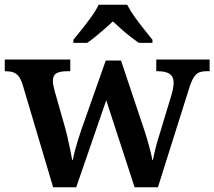

<svg xmlns="http://www.w3.org/2000/svg" viewBox="-21 -786 900 806"><path d="M73 -434Q66 -455 56.5 -466.5Q47 -478 34.5 -482.5Q22 -487 2 -487H-1V-536H274V-487H261Q231 -487 216 -478.5Q201 -470 201 -445Q201 -437 203.5 -425Q206 -413 209 -402L250 -258Q257 -234 263 -207Q269 -180 274 -156Q279 -132 282 -115H285Q288 -132 293 -151.5Q298 -171 305 -193.5Q312 -216 320 -240L423 -532H487L586 -236Q592 -218 597 -201Q602 -184 606 -168Q610 -152 613.5 -138.5Q617 -125 618 -115H621Q626 -140 633 -167.5Q640 -195 653 -236L699 -388Q703 -401 705.5 -415.5Q708 -430 708 -438Q708 -464 691.5 -475.5Q675 -487 642 -487H635V-536H859V-487H846Q827 -487 814 -481.5Q801 -476 791 -459Q781 -442 771 -409L642 0H544L425 -365L299 0H202ZM287 -619Q303 -638 323.5 -664Q344 -690 363.5 -717Q383 -744 393 -766H513Q524 -744 543 -717Q562 -690 583 -664Q604 -638 619 -619V-606H562Q546 -617 526 -632.5Q506 -648 487 -665Q468 -682 453 -696Q438 -682 418.5 -665Q399 -648 380 -632.5Q361 -617 345 -606H287Z"/></svg>

Font: Noto Serif Bengali SemiBold
Style: Regular
Weight: 600
Version: Version 2.003